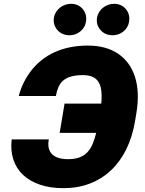

<svg xmlns="http://www.w3.org/2000/svg" viewBox="-20 -976 762 1006"><path d="M41.2 -245.7H235.8Q230.8 -219.1 235.6 -199.6Q240.4 -180 253.6 -167.3Q266.7 -154.5 287.8 -148.3Q308.9 -142 336.6 -142Q372.5 -142 397 -151.5Q421.5 -160.9 438.2 -178.8Q454.9 -196.7 465.6 -222.3Q476.2 -247.9 484 -279.8H292.6L318.2 -433.2H510.7Q514.2 -472.3 510.8 -500.4Q507.5 -528.4 495.9 -546.7Q484.4 -565 464.3 -573.7Q444.2 -582.4 414.8 -582.4Q376.8 -582.4 351.6 -574.9Q326.3 -567.5 310.4 -553.3Q294.4 -539.1 285.9 -518.8Q277.3 -498.6 272.7 -473H78.1Q97.3 -545.8 143.8 -606.2Q166.9 -636 197.1 -660.3Q227.3 -684.7 264.2 -701.7Q301.1 -718.8 345.2 -728Q389.2 -737.2 440.3 -737.2Q535.5 -737.2 598.7 -694.6Q630.3 -673.3 652.7 -642.6Q675.1 -611.9 687.5 -572.4Q699.9 -533 701.9 -485.6Q703.8 -438.2 694.6 -383.5L687.5 -340.9Q673.7 -258.9 641.7 -193.9Q609.7 -128.9 561.6 -83.6Q513.5 -38.4 450.6 -14.2Q387.8 9.9 312.5 9.9Q243.6 9.9 190 -8.2Q136.4 -26.3 101 -59.5Q65.7 -92.7 50.1 -139.9Q34.4 -187.1 41.2 -245.7ZM488.6 -884.9Q491.5 -900.6 499.8 -913.5Q508.2 -926.5 520.1 -935.9Q532 -945.3 546.7 -950.6Q561.4 -956 576.7 -956Q616.8 -956 639.6 -928.3Q662.6 -899.9 656.2 -862.2Q654.1 -846.9 646.3 -833.8Q638.5 -820.7 626.8 -811.3Q615.1 -801.8 600.7 -796.5Q586.3 -791.2 571 -791.2Q530.5 -791.2 506.4 -818.9Q482.2 -846.6 488.6 -884.9ZM262.8 -884.9Q265.6 -900.6 274 -913.5Q282.3 -926.5 294.2 -935.9Q306.1 -945.3 320.8 -950.6Q335.6 -956 350.9 -956Q391 -956 413.7 -928.3Q436.8 -899.9 430.4 -862.2Q428.3 -846.9 420.5 -833.8Q412.6 -820.7 400.9 -811.3Q389.2 -801.8 374.8 -796.5Q360.4 -791.2 345.2 -791.2Q304.7 -791.2 280.5 -818.9Q256.4 -846.6 262.8 -884.9Z"/></svg>

Font: Inter P Black
Style: Italic
Weight: 900
Italic angle: -9.40001°
Designer: Rasmus Andersson
Foundry: rsms
Version: Version 3.018;git-588b23468